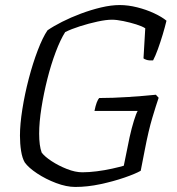

<svg xmlns="http://www.w3.org/2000/svg" viewBox="-20 -740 702 760"><path d="M278 0Q243 0 202 -15.5Q161 -31 127 -53.5Q93 -76 78 -97Q68 -114 63.5 -142.5Q59 -171 59 -203Q59 -248 68.5 -308Q78 -368 94 -429Q110 -490 129.5 -541Q149 -592 168 -620Q191 -636 225.5 -653.5Q260 -671 300 -686Q340 -701 380 -710.5Q420 -720 454 -720Q487 -720 523 -711Q559 -702 590 -687.5Q621 -673 639 -658Q633 -633 624 -603Q615 -573 605 -545.5Q595 -518 586 -501Q570 -500 560.5 -503Q551 -506 548 -509L555 -628Q543 -636 519 -643.5Q495 -651 468.5 -656.5Q442 -662 423 -662Q400 -662 365.5 -654.5Q331 -647 296.5 -636Q262 -625 238 -613Q219 -583 200.5 -534Q182 -485 167.5 -427.5Q153 -370 144 -313Q135 -256 135 -211Q135 -163 145 -136Q157 -120 184.5 -102Q212 -84 245 -71Q278 -58 306 -58Q332 -58 363.5 -62Q395 -66 424 -72.5Q453 -79 470 -84L493 -197Q501 -233 510 -262Q519 -291 525 -301H354Q362 -341 373 -352Q426 -352 487 -356Q548 -360 597 -365L608 -353Q598 -324 583 -274Q568 -224 553 -146L537 -64Q516 -52 472.5 -37Q429 -22 377.5 -11Q326 0 278 0Z"/></svg>

Font: Texturina Thin
Style: Italic
Weight: 100
Italic angle: -11°
Designer: Guillermo Torres Carreño
Foundry: Omnibus-Type
Version: Version 1.002; ttfautohint (v1.8.3)